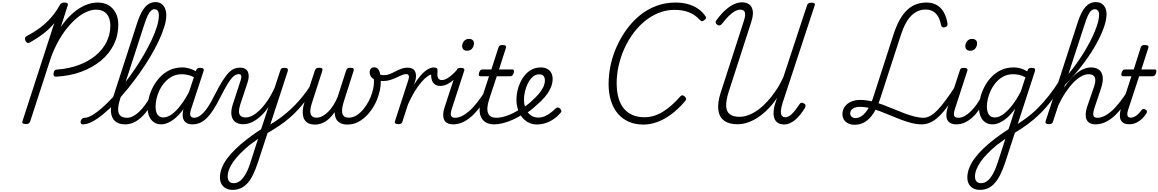

<svg xmlns="http://www.w3.org/2000/svg" viewBox="-20 -1154 10909 1808"><path d="M511 -432Q495 -431 488 -440Q481 -449 485 -467Q487 -483 495.5 -491Q504 -499 517 -499Q628 -507 720 -541Q812 -575 879 -630Q946 -685 982.5 -757.5Q1019 -830 1019 -914Q1019 -984 984 -1023.5Q949 -1063 885 -1063Q842 -1063 794.5 -1042Q747 -1021 699.5 -980.5Q652 -940 607.5 -884Q563 -828 524.5 -757Q486 -686 457 -604L264 -10Q260 2 250.5 8Q241 14 222 14Q204 14 195.5 8Q187 2 191 -11L491 -936Q462 -900 426.5 -868.5Q391 -837 350.5 -809.5Q310 -782 263 -755Q247 -746 236.5 -751Q226 -756 219 -772Q213 -787 216 -797.5Q219 -808 234 -816Q305 -853 361.5 -896Q418 -939 463 -991Q508 -1043 543 -1106Q551 -1119 560.5 -1124.5Q570 -1130 587 -1130Q605 -1130 613.5 -1123.5Q622 -1117 618 -1104L553 -901Q604 -975 661.5 -1026Q719 -1077 779.5 -1103.5Q840 -1130 900 -1130Q960 -1130 1003 -1104Q1046 -1078 1070 -1031.5Q1094 -985 1094 -921Q1094 -821 1051.5 -734.5Q1009 -648 930.5 -583Q852 -518 745.5 -478.5Q639 -439 511 -432Z M761 17Q746 17 741.5 7.5Q737 -2 740 -14Q743 -26 753 -35.5Q763 -45 777 -45Q807 -45 848 -69Q889 -93 937.5 -135Q986 -177 1038 -233.5Q1090 -290 1142.5 -356.5Q1195 -423 1244 -494.5Q1293 -566 1334.5 -638Q1376 -710 1408 -777.5Q1440 -845 1458 -905Q1476 -965 1476 -1009Q1476 -1023 1486 -1030Q1496 -1037 1510.5 -1037Q1525 -1037 1535.5 -1030Q1546 -1023 1546 -1009Q1546 -962 1526.5 -899.5Q1507 -837 1473 -765Q1439 -693 1393.5 -617Q1348 -541 1294 -464.5Q1240 -388 1182 -317Q1124 -246 1066 -185.5Q1008 -125 952 -79Q896 -33 848 -8Q800 17 761 17ZM1158 17Q1097 17 1063 -13.5Q1029 -44 1024.5 -103Q1020 -162 1048 -248L1274 -945Q1307 -1044 1347.5 -1089Q1388 -1134 1444 -1134Q1477 -1134 1499 -1119Q1521 -1104 1533.5 -1076Q1546 -1048 1546 -1009Q1546 -994 1535.5 -986Q1525 -978 1510.5 -978Q1496 -978 1486 -986Q1476 -994 1476 -1009Q1476 -1028 1471.5 -1041Q1467 -1054 1458 -1060.5Q1449 -1067 1435 -1067Q1418 -1067 1403 -1054Q1388 -1041 1373 -1011.5Q1358 -982 1341 -930L1113 -228Q1092 -163 1092.5 -122.5Q1093 -82 1114.5 -63.5Q1136 -45 1176 -45Q1188 -45 1193.5 -35.5Q1199 -26 1196.5 -14Q1194 -2 1184.5 7.5Q1175 17 1158 17Z M1159 17Q1146 17 1140.5 7.5Q1135 -2 1137 -14Q1139 -26 1149 -35.5Q1159 -45 1177 -45Q1205 -45 1234 -60Q1263 -75 1291.5 -102.5Q1320 -130 1347 -167Q1374 -204 1397 -249Q1403 -261 1414 -260.5Q1425 -260 1432.5 -251.5Q1440 -243 1436 -231Q1409 -174 1378 -128.5Q1347 -83 1312 -50.5Q1277 -18 1238.5 -0.5Q1200 17 1159 17Z M1499 17Q1459 17 1430.5 -2Q1402 -21 1386 -56.5Q1370 -92 1370 -141Q1370 -186 1383 -237.5Q1396 -289 1422.5 -338.5Q1449 -388 1488 -429Q1527 -470 1579 -494.5Q1631 -519 1696 -519Q1736 -519 1777 -504.5Q1818 -490 1850 -466L1836 -410Q1793 -437 1758.5 -446Q1724 -455 1692 -455Q1642 -455 1602.5 -434.5Q1563 -414 1533 -380.5Q1503 -347 1483 -306.5Q1463 -266 1454 -225Q1445 -184 1445 -149Q1445 -119 1453 -95.5Q1461 -72 1478 -60Q1495 -48 1520 -48Q1556 -48 1598 -78Q1640 -108 1684.5 -167Q1729 -226 1773 -313L1794 -273Q1743 -167 1690 -103Q1637 -39 1588 -11Q1539 17 1499 17ZM1793 17Q1759 17 1738 4.5Q1717 -8 1708 -29.5Q1699 -51 1700 -78.5Q1701 -106 1711 -139L1826 -489Q1832 -505 1840 -510Q1848 -515 1864 -515Q1889 -515 1895.5 -506.5Q1902 -498 1896 -482L1782 -134Q1765 -85 1773 -65Q1781 -45 1811 -45Q1823 -45 1828 -35.5Q1833 -26 1831.5 -14Q1830 -2 1820.5 7.5Q1811 17 1793 17Z M1795 17Q1784 17 1780.5 7.5Q1777 -2 1780 -14Q1783 -26 1791.5 -35.5Q1800 -45 1812 -45Q1829 -45 1850 -56Q1871 -67 1894.5 -91Q1918 -115 1944 -155.5Q1970 -196 1999 -255Q2042 -339 2074.5 -391Q2107 -443 2134.5 -470.5Q2162 -498 2187.5 -507.5Q2213 -517 2238 -517Q2249 -517 2252 -507.5Q2255 -498 2252 -486Q2249 -474 2242.5 -465Q2236 -456 2227 -456Q2212 -456 2195.5 -447Q2179 -438 2160 -415.5Q2141 -393 2116.5 -352Q2092 -311 2060 -248Q2019 -165 1984 -113Q1949 -61 1917 -33Q1885 -5 1855.5 6Q1826 17 1795 17Z M2170 634Q2114 634 2082.5 601.5Q2051 569 2051 519Q2051 474 2068.5 428.5Q2086 383 2119.5 338Q2153 293 2200 247.5Q2247 202 2307 156Q2329 139 2351 123Q2373 107 2395 92Q2417 77 2439 63L2508 -147Q2480 -104 2449 -73.5Q2418 -43 2387.5 -23Q2357 -3 2328 6.5Q2299 16 2272 16Q2224 16 2195 -6Q2166 -28 2159.5 -71Q2153 -114 2174 -177L2247 -400Q2256 -428 2251 -442Q2246 -456 2227 -456Q2215 -456 2209 -465Q2203 -474 2204.5 -486Q2206 -498 2214.5 -507.5Q2223 -517 2239 -517Q2269 -517 2287.5 -506.5Q2306 -496 2314.5 -477Q2323 -458 2322 -432.5Q2321 -407 2311 -377L2242 -168Q2230 -130 2230.5 -103Q2231 -76 2246.5 -62Q2262 -48 2295 -48Q2324 -48 2358 -66Q2392 -84 2428.5 -120Q2465 -156 2500.5 -208.5Q2536 -261 2567 -330L2619 -489Q2624 -505 2632 -510Q2640 -515 2656 -515Q2680 -515 2687 -507Q2694 -499 2689 -482L2409 375Q2387 441 2363 490.5Q2339 540 2310 571.5Q2281 603 2246.5 618.5Q2212 634 2170 634ZM2181 571Q2213 571 2241 549Q2269 527 2294.5 482Q2320 437 2340 371L2410 153Q2397 163 2383.5 173Q2370 183 2357 192Q2344 201 2331 211Q2280 253 2241.5 292.5Q2203 332 2176.5 369.5Q2150 407 2137 441.5Q2124 476 2124 509Q2124 528 2130.5 542.5Q2137 557 2149.5 564Q2162 571 2181 571Z M2487 106Q2479 110 2472 104Q2465 98 2462.5 87Q2460 76 2463 64.5Q2466 53 2475 47Q2533 15 2583 -18.5Q2633 -52 2676.5 -89Q2720 -126 2759 -166Q2798 -206 2834.5 -252Q2871 -298 2905 -351Q2913 -364 2923.5 -362Q2934 -360 2938.5 -349.5Q2943 -339 2936 -326Q2901 -265 2864 -215Q2827 -165 2787 -121.5Q2747 -78 2701.5 -39.5Q2656 -1 2603 34.5Q2550 70 2487 106Z M2946 19Q2903 19 2876.5 2.5Q2850 -14 2839.5 -43.5Q2829 -73 2831 -110.5Q2833 -148 2846 -187L2945 -490Q2950 -503 2958 -509.5Q2966 -516 2984 -516Q3007 -516 3013.5 -508.5Q3020 -501 3014 -484L2916 -180Q2904 -145 2902 -114Q2900 -83 2913.5 -64.5Q2927 -46 2961 -46Q2988 -46 3016 -60.5Q3044 -75 3070.5 -101.5Q3097 -128 3119.5 -163.5Q3142 -199 3159 -240L3239 -489Q3244 -503 3252 -509.5Q3260 -516 3276 -516Q3302 -516 3308 -508Q3314 -500 3309 -485L3222 -212Q3212 -182 3205.5 -152Q3199 -122 3201.5 -98Q3204 -74 3218.5 -60Q3233 -46 3264 -46Q3301 -46 3335 -66.5Q3369 -87 3398 -121Q3427 -155 3449.5 -196.5Q3472 -238 3484 -280Q3496 -318 3499.5 -349Q3503 -380 3501 -407Q3479 -422 3470 -438Q3461 -454 3461 -474Q3461 -493 3472 -506.5Q3483 -520 3503 -520Q3531 -520 3546 -495.5Q3561 -471 3563 -426Q3566 -404 3565.5 -378.5Q3565 -353 3561 -325.5Q3557 -298 3548 -269Q3534 -216 3506 -165Q3478 -114 3439.5 -72.5Q3401 -31 3354 -6Q3307 19 3251 19Q3210 19 3183 4Q3156 -11 3144 -37Q3132 -63 3131 -98Q3107 -62 3078 -35.5Q3049 -9 3015.5 5Q2982 19 2946 19Z M3589 -391Q3569 -391 3553 -396Q3537 -401 3526 -405L3530 -465Q3543 -458 3558.5 -452Q3574 -446 3597 -446Q3624 -446 3651 -457Q3678 -468 3704.5 -482Q3731 -496 3758.5 -506.5Q3786 -517 3816 -517Q3825 -517 3829 -507.5Q3833 -498 3831.5 -486Q3830 -474 3823 -465Q3816 -456 3803 -456Q3785 -456 3762 -446Q3739 -436 3712.5 -423.5Q3686 -411 3655 -401Q3624 -391 3589 -391Z M3730 15Q3716 15 3705 9Q3694 3 3699 -12L3825 -400Q3834 -428 3829 -442Q3824 -456 3805 -456Q3793 -456 3788 -465Q3783 -474 3785 -486Q3787 -498 3795 -507.5Q3803 -517 3817 -517Q3844 -517 3861 -508.5Q3878 -500 3887 -484.5Q3896 -469 3897 -448Q3898 -427 3894 -405L3879 -357Q3906 -400 3931 -431Q3956 -462 3980.5 -482Q4005 -502 4026.5 -510.5Q4048 -519 4067 -519Q4082 -519 4088 -509.5Q4094 -500 4091.5 -487Q4089 -474 4079 -464Q4069 -454 4053 -454Q4032 -454 4004.5 -434.5Q3977 -415 3946 -378.5Q3915 -342 3883 -289.5Q3851 -237 3822 -171L3769 -7Q3766 4 3757.5 9.5Q3749 15 3730 15Z M4125 -345Q4093 -345 4073 -361Q4053 -377 4045.5 -403Q4038 -429 4040 -462L4062 -519Q4083 -519 4092 -512.5Q4101 -506 4100 -485Q4098 -465 4098.5 -449.5Q4099 -434 4103.5 -423Q4108 -412 4117 -406Q4126 -400 4140 -400Q4162 -400 4187 -413.5Q4212 -427 4238.5 -451Q4265 -475 4291 -505Q4299 -514 4308 -508Q4317 -502 4322 -490.5Q4327 -479 4320 -470Q4287 -434 4255.5 -405.5Q4224 -377 4192 -361Q4160 -345 4125 -345Z M4249 17Q4214 17 4192 5Q4170 -7 4161 -29Q4152 -51 4153.5 -80Q4155 -109 4166 -142L4280 -489Q4284 -505 4292 -510Q4300 -515 4317 -515Q4341 -515 4348.5 -507Q4356 -499 4350 -484L4237 -137Q4220 -87 4226.5 -66Q4233 -45 4267 -45Q4279 -45 4284.5 -35.5Q4290 -26 4288 -14Q4286 -2 4276.5 7.5Q4267 17 4249 17ZM4377 -676Q4359 -676 4345.5 -687Q4332 -698 4332 -720Q4332 -745 4349 -766.5Q4366 -788 4398 -788Q4416 -788 4429.5 -777.5Q4443 -767 4443 -745Q4443 -720 4426.5 -698Q4410 -676 4377 -676Z M4248 17Q4235 17 4229.5 7.5Q4224 -2 4226 -14Q4228 -26 4238 -35.5Q4248 -45 4266 -45Q4295 -45 4327.5 -60Q4360 -75 4397 -107Q4434 -139 4474.5 -190.5Q4515 -242 4560 -314Q4569 -327 4579.5 -325Q4590 -323 4596 -314Q4602 -305 4595 -294Q4546 -207 4501.5 -148Q4457 -89 4414.5 -53Q4372 -17 4330.5 0Q4289 17 4248 17Z M4634 17Q4588 17 4557 -0.5Q4526 -18 4510.5 -50Q4495 -82 4496.5 -125Q4498 -168 4514 -219L4585 -436H4503Q4493 -436 4489.5 -444Q4486 -452 4491 -468Q4496 -484 4503.5 -492Q4511 -500 4522 -500H4607L4673 -704Q4678 -720 4686 -725Q4694 -730 4711 -730Q4735 -730 4742 -722.5Q4749 -715 4743 -699L4679 -500H4805Q4816 -500 4819 -492.5Q4822 -485 4818 -468Q4813 -452 4805 -444Q4797 -436 4786 -436H4658L4585 -215Q4571 -170 4569.5 -138Q4568 -106 4577.5 -85.5Q4587 -65 4606 -55Q4625 -45 4651 -45Q4663 -45 4668.5 -35.5Q4674 -26 4672 -14Q4670 -2 4660.5 7.5Q4651 17 4634 17Z M4634 17Q4619 17 4614 7.5Q4609 -2 4612.5 -14Q4616 -26 4627 -35.5Q4638 -45 4653 -45Q4699 -45 4757 -65.5Q4815 -86 4878 -127Q4887 -133 4895.5 -129Q4904 -125 4909 -115Q4914 -105 4913 -94.5Q4912 -84 4903 -78Q4851 -45 4802.5 -24Q4754 -3 4711 7Q4668 17 4634 17Z M4881 -123Q4909 -141 4936 -160.5Q4963 -180 4986 -202Q5022 -234 5050.5 -266.5Q5079 -299 5095 -332Q5111 -365 5111 -396Q5111 -424 5098 -439Q5085 -454 5058 -454Q5023 -454 4996 -430Q4969 -406 4951 -369.5Q4933 -333 4923.5 -292Q4914 -251 4914 -217Q4914 -180 4923.5 -148.5Q4933 -117 4951 -94.5Q4969 -72 4993.5 -59.5Q5018 -47 5049 -47Q5079 -47 5107.5 -58.5Q5136 -70 5163 -90.5Q5190 -111 5213 -133Q5223 -143 5234.5 -141.5Q5246 -140 5254 -131Q5264 -122 5266 -111.5Q5268 -101 5257 -89Q5227 -55 5192 -31.5Q5157 -8 5117.5 5Q5078 18 5036 18Q5000 18 4970.5 6Q4941 -6 4917.5 -27Q4894 -48 4877.5 -77Q4861 -106 4852 -141Q4843 -176 4843 -215Q4843 -253 4851.5 -294.5Q4860 -336 4878.5 -376Q4897 -416 4924.5 -448.5Q4952 -481 4989 -500Q5026 -519 5073 -519Q5109 -519 5134 -505Q5159 -491 5171.5 -466.5Q5184 -442 5184 -410Q5184 -367 5164 -323.5Q5144 -280 5108.5 -238.5Q5073 -197 5027 -159Q5001 -134 4971 -111.5Q4941 -89 4908 -71Z M6039 19Q5962 19 5901.5 -7.5Q5841 -34 5798.5 -83.5Q5756 -133 5733.5 -204Q5711 -275 5711 -364Q5711 -452 5730.5 -542.5Q5750 -633 5788.5 -718Q5827 -803 5881.5 -878Q5936 -953 6006 -1010Q6076 -1067 6160.5 -1098.5Q6245 -1130 6341 -1130Q6406 -1130 6459 -1115Q6512 -1100 6553.5 -1071.5Q6595 -1043 6624 -1000Q6631 -989 6627.5 -980.5Q6624 -972 6609 -962Q6597 -953 6588.5 -954.5Q6580 -956 6566 -970Q6527 -1014 6469 -1037.5Q6411 -1061 6330 -1061Q6253 -1061 6182.5 -1032.5Q6112 -1004 6051.5 -954.5Q5991 -905 5942 -838.5Q5893 -772 5858.5 -694.5Q5824 -617 5805.5 -535Q5787 -453 5787 -371Q5787 -295 5803.5 -235Q5820 -175 5853 -134Q5886 -93 5935 -71.5Q5984 -50 6049 -50Q6094 -50 6137 -63Q6180 -76 6221 -101Q6262 -126 6303.5 -162.5Q6345 -199 6387 -247Q6397 -258 6407.5 -256.5Q6418 -255 6428 -245Q6440 -233 6440.5 -223Q6441 -213 6431 -201Q6364 -123 6297 -74.5Q6230 -26 6165 -3.5Q6100 19 6039 19Z M6925 16Q6844 16 6798 -18.5Q6752 -53 6744 -120.5Q6736 -188 6767 -283L6985 -958Q7002 -1010 6994.5 -1036.5Q6987 -1063 6952 -1063Q6927 -1063 6900.5 -1048.5Q6874 -1034 6844 -1005Q6814 -976 6779 -930Q6767 -916 6755.5 -914.5Q6744 -913 6732 -922Q6720 -932 6719 -942.5Q6718 -953 6728 -966Q6770 -1023 6811 -1059.5Q6852 -1096 6891 -1114Q6930 -1132 6965 -1132Q7035 -1132 7059 -1083Q7083 -1034 7054 -946L6841 -287Q6816 -208 6818 -156Q6820 -104 6851.5 -79Q6883 -54 6944 -54Q6986 -54 7031.5 -71.5Q7077 -89 7121 -121.5Q7165 -154 7207 -200Q7249 -246 7287 -302.5Q7325 -359 7356 -426L7580 -1105Q7584 -1117 7593.5 -1123Q7603 -1129 7621 -1129Q7640 -1129 7648.5 -1123Q7657 -1117 7652 -1104L7352 -193Q7336 -143 7333.5 -111.5Q7331 -80 7342 -65Q7353 -50 7375 -50Q7404 -50 7435.5 -79.5Q7467 -109 7507 -170Q7515 -184 7525 -186.5Q7535 -189 7549 -181Q7563 -174 7565 -163.5Q7567 -153 7560 -138Q7538 -103 7515 -74Q7492 -45 7467 -24.5Q7442 -4 7416 7Q7390 18 7365 18Q7323 18 7298 -2Q7273 -22 7266.5 -60.5Q7260 -99 7273 -156Q7279 -175 7284.5 -194Q7290 -213 7296 -231Q7258 -174 7213.5 -128.5Q7169 -83 7121.5 -51Q7074 -19 7024 -1.5Q6974 16 6925 16Z M8029 21Q7994 21 7968 8.5Q7942 -4 7927.5 -26.5Q7913 -49 7913 -79Q7913 -118 7934 -148.5Q7955 -179 7993 -196Q8031 -213 8079 -213Q8131 -213 8183.5 -201Q8236 -189 8288.5 -169.5Q8341 -150 8392.5 -128.5Q8444 -107 8493.5 -88Q8543 -69 8589.5 -57Q8636 -45 8678 -45Q8693 -45 8698 -35.5Q8703 -26 8699.5 -14Q8696 -2 8685.5 7.5Q8675 17 8659 17Q8614 17 8566 5Q8518 -7 8468.5 -25.5Q8419 -44 8369 -65.5Q8319 -87 8269.5 -105.5Q8220 -124 8171 -136Q8122 -148 8074 -148Q8048 -148 8028 -140Q8008 -132 7997 -118.5Q7986 -105 7986 -87Q7986 -67 8000 -54.5Q8014 -42 8036 -42Q8067 -42 8097 -63.5Q8127 -85 8154.5 -129Q8182 -173 8204 -241L8394 -830Q8420 -909 8451.5 -966Q8483 -1023 8521.5 -1059.5Q8560 -1096 8605.5 -1113Q8651 -1130 8705 -1130Q8759 -1130 8799 -1108Q8839 -1086 8865 -1042.5Q8891 -999 8902 -935Q8904 -919 8898.5 -910Q8893 -901 8877 -897Q8862 -894 8853 -899Q8844 -904 8841 -920Q8831 -970 8811.5 -1001.5Q8792 -1033 8763.5 -1048.5Q8735 -1064 8695 -1064Q8657 -1064 8623.5 -1049.5Q8590 -1035 8561 -1006Q8532 -977 8507.5 -931.5Q8483 -886 8462 -821L8271 -233Q8243 -145 8206.5 -89Q8170 -33 8125.5 -6Q8081 21 8029 21Z M8660 17Q8647 17 8641.5 7.5Q8636 -2 8638 -14Q8640 -26 8650 -35.5Q8660 -45 8678 -45Q8707 -45 8739 -62.5Q8771 -80 8806.5 -116Q8842 -152 8883.5 -208Q8925 -264 8974 -340Q8982 -352 8993 -350.5Q9004 -349 9010 -340.5Q9016 -332 9010 -320Q8957 -229 8911.5 -164.5Q8866 -100 8824.5 -60Q8783 -20 8742.5 -1.5Q8702 17 8660 17Z M8987 17Q8952 17 8930 5Q8908 -7 8899 -29Q8890 -51 8891.5 -80Q8893 -109 8904 -142L9018 -489Q9022 -505 9030 -510Q9038 -515 9055 -515Q9079 -515 9086.5 -507Q9094 -499 9088 -484L8975 -137Q8958 -87 8964.5 -66Q8971 -45 9005 -45Q9017 -45 9022.5 -35.5Q9028 -26 9026 -14Q9024 -2 9014.5 7.5Q9005 17 8987 17ZM9115 -676Q9097 -676 9083.5 -687Q9070 -698 9070 -720Q9070 -745 9087 -766.5Q9104 -788 9136 -788Q9154 -788 9167.5 -777.5Q9181 -767 9181 -745Q9181 -720 9164.5 -698Q9148 -676 9115 -676Z M8986 17Q8973 17 8967.5 7.5Q8962 -2 8964 -14Q8966 -26 8976 -35.5Q8986 -45 9004 -45Q9032 -45 9061 -60Q9090 -75 9118.5 -102.5Q9147 -130 9174 -167Q9201 -204 9224 -249Q9230 -261 9241 -260.5Q9252 -260 9259.5 -251.5Q9267 -243 9263 -231Q9236 -174 9205 -128.5Q9174 -83 9139 -50.5Q9104 -18 9065.5 -0.5Q9027 17 8986 17Z M9207 634Q9151 634 9120 601.5Q9089 569 9089 519Q9089 474 9106.5 428.5Q9124 383 9157 338Q9190 293 9237 247.5Q9284 202 9344 156Q9367 139 9388.5 123Q9410 107 9432.5 92Q9455 77 9477 63L9540 -132Q9502 -78 9464 -45.5Q9426 -13 9391 2Q9356 17 9327 17Q9287 17 9258.5 -2Q9230 -21 9214.5 -56.5Q9199 -92 9199 -141Q9199 -186 9212 -237.5Q9225 -289 9251 -338.5Q9277 -388 9316 -429Q9355 -470 9407.5 -494.5Q9460 -519 9525 -519Q9546 -519 9568.5 -515Q9591 -511 9612.5 -502.5Q9634 -494 9653 -482L9657 -493Q9662 -506 9669.5 -510.5Q9677 -515 9693 -515Q9718 -515 9724.5 -506.5Q9731 -498 9725 -482L9446 375Q9424 441 9399.5 490Q9375 539 9346.5 571Q9318 603 9283.5 618.5Q9249 634 9207 634ZM9218 571Q9250 571 9278 549Q9306 527 9330.5 483Q9355 439 9377 371L9447 153Q9434 163 9420.5 173Q9407 183 9394 192Q9381 201 9368 211Q9317 253 9278.5 292.5Q9240 332 9214 369.5Q9188 407 9174.5 442Q9161 477 9161 509Q9161 528 9167.5 542.5Q9174 557 9187 564Q9200 571 9218 571ZM9348 -48Q9384 -48 9424 -76Q9464 -104 9507.5 -158Q9551 -212 9593 -293L9636 -426Q9602 -444 9574 -449.5Q9546 -455 9520 -455Q9470 -455 9430.5 -434.5Q9391 -414 9361.5 -380.5Q9332 -347 9312 -306.5Q9292 -266 9282.5 -225Q9273 -184 9273 -149Q9273 -119 9281.5 -95.5Q9290 -72 9306.5 -60Q9323 -48 9348 -48Z M9521 105Q9510 111 9502.5 105Q9495 99 9492.5 88Q9490 77 9493 66Q9496 55 9506 48Q9579 6 9640 -39Q9701 -84 9754 -137Q9807 -190 9857 -253.5Q9907 -317 9957 -396Q9967 -413 9978.5 -410.5Q9990 -408 9994.5 -394.5Q9999 -381 9988 -363Q9935 -278 9883.5 -209.5Q9832 -141 9776.5 -86Q9721 -31 9658 15.5Q9595 62 9521 105Z M10296 17Q10263 17 10241.5 4.5Q10220 -8 10211 -30Q10202 -52 10203.5 -80Q10205 -108 10215 -142L10284 -343Q10295 -378 10294 -403Q10293 -428 10277.5 -441.5Q10262 -455 10229 -455Q10197 -455 10161.5 -435Q10126 -415 10089 -377.5Q10052 -340 10015 -285Q9978 -230 9944 -158L9936 -221Q9977 -298 10017.5 -354Q10058 -410 10098 -446.5Q10138 -483 10177 -501Q10216 -519 10253 -519Q10302 -519 10330.5 -496Q10359 -473 10364 -429.5Q10369 -386 10348 -322L10286 -137Q10270 -87 10276 -66Q10282 -45 10315 -45Q10327 -45 10332 -35.5Q10337 -26 10335 -14Q10333 -2 10323.5 7.5Q10314 17 10296 17ZM9856 15Q9842 15 9831.5 9Q9821 3 9826 -12L10129 -945Q10161 -1044 10201.5 -1089Q10242 -1134 10298 -1134Q10331 -1134 10353.5 -1120Q10376 -1106 10388 -1080Q10400 -1054 10400 -1018Q10400 -987 10390 -946Q10380 -905 10361 -859Q10342 -813 10315.5 -762.5Q10289 -712 10255.5 -660Q10222 -608 10183 -556Q10144 -504 10100 -453.5Q10056 -403 10009 -355L9895 -7Q9892 4 9883.5 9.5Q9875 15 9856 15ZM10041 -457Q10081 -505 10117.5 -556Q10154 -607 10186 -659Q10218 -711 10244.5 -762Q10271 -813 10290 -859.5Q10309 -906 10319.5 -945.5Q10330 -985 10330 -1015Q10330 -1031 10325.5 -1043Q10321 -1055 10311.5 -1061Q10302 -1067 10289 -1067Q10272 -1067 10256.5 -1054Q10241 -1041 10226.5 -1011.5Q10212 -982 10196 -931Z M10297 17Q10284 17 10278.5 7.5Q10273 -2 10275 -14Q10277 -26 10287 -35.5Q10297 -45 10315 -45Q10344 -45 10376.5 -60Q10409 -75 10446 -107Q10483 -139 10523.5 -190.5Q10564 -242 10609 -314Q10618 -327 10628.5 -325Q10639 -323 10645 -314Q10651 -305 10644 -294Q10595 -207 10550.5 -148Q10506 -89 10463.5 -53Q10421 -17 10379.5 0Q10338 17 10297 17Z M10613 16Q10571 16 10549 -3.5Q10527 -23 10525.5 -60.5Q10524 -98 10541 -150L10634 -436H10554Q10544 -436 10540.5 -444Q10537 -452 10541 -468Q10546 -484 10554 -492Q10562 -500 10572 -500H10656L10721 -704Q10726 -720 10734 -725Q10742 -730 10759 -730Q10783 -730 10790.5 -722.5Q10798 -715 10792 -699L10728 -500H10854Q10865 -500 10868 -492.5Q10871 -485 10867 -468Q10862 -452 10854 -444Q10846 -436 10835 -436H10707L10605 -126Q10591 -84 10597.5 -65Q10604 -46 10627 -46Q10654 -46 10681.5 -66.5Q10709 -87 10730 -118Q10737 -126 10745.5 -128Q10754 -130 10766 -122Q10780 -114 10780.5 -105.5Q10781 -97 10777 -89Q10763 -65 10739.5 -41Q10716 -17 10684.5 -0.5Q10653 16 10613 16Z"/></svg>

Font: Playwrite CU Light
Style: Regular
Weight: 300
Designer: Veronika Burian, José Scaglione
Foundry: TypeTogether
Version: Version 1.002